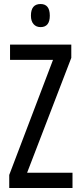

<svg xmlns="http://www.w3.org/2000/svg" viewBox="-20 -936 401 956"><path d="M341 0H26V-65L244 -638H30V-714H335V-648L115 -76H341ZM182 -916Q228 -916 228 -858Q228 -801 182 -801Q160 -801 147 -816Q134 -831 134 -858Q134 -916 182 -916Z"/></svg>

Font: Noto Sans Myanmar ExtraCondensed
Style: Regular
Weight: 400
Width: 2
Designer: Monotype Design Team
Foundry: Monotype Imaging Inc.
Version: Version 2.107; ttfautohint (v1.8.4.7-5d5b)